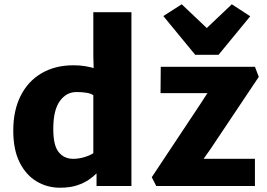

<svg xmlns="http://www.w3.org/2000/svg" viewBox="-20 -869 1246 897"><path d="M260 8Q201 8 151.5 -21.2Q102 -50.5 72 -109.8Q42 -169 42 -259Q42 -353.5 76.8 -422Q111.5 -490.5 174.8 -527.2Q238 -564 323 -564Q353.5 -564 377.2 -560Q401 -556 417.5 -551L416 -610V-812H594V0H431V-59Q418.5 -46 396.2 -30.2Q374 -14.5 340.5 -3.2Q307 8 260 8ZM229 -268Q228.5 -190 254 -158.5Q279.5 -127 322 -127Q348.5 -127 375.2 -135.2Q402 -143.5 416 -153.5V-424Q404.5 -432.5 383.2 -435.8Q362 -439 337 -439Q290 -439 259.5 -396.8Q229 -354.5 229 -268ZM710 0 689 -41 920 -389 949 -434H730L731 -557H1171L1189 -510L963 -172L931 -127H1171V0ZM743 -794 829 -849 946 -738 1063 -849 1149 -793 1001 -613H892Z"/></svg>

Font: Merriweather Sans ExtraBold
Style: Regular
Weight: 800
Designer: Eben Sorkin
Foundry: Eben Sorkin
Version: Version 2.001; ttfautohint (v1.8.3)